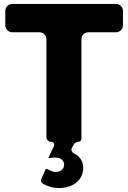

<svg xmlns="http://www.w3.org/2000/svg" viewBox="-20 -721 651 976"><path d="M378 0C387 0 394 -7 394 -17V-522C394 -541 410 -557 429 -557H570C589 -557 605 -573 605 -592V-666C605 -685 589 -701 570 -701H42C23 -701 7 -685 7 -666V-592C7 -573 23 -557 42 -557H181C200 -557 216 -541 216 -522V-24C216 -11 227 0 240 0C252 0 259 11 254 22L227 79C225 81 228 83 231 83C241 81 252 80 260 80C290 80 306 96 306 116C306 136 290 153 264 153C250 153 234 147 222 139C219 136 213 137 211 141L190 189C186 198 189 208 198 213C223 227 252 235 278 235C351 235 403 195 403 132C403 98 385 73 355 58C346 54 340 41 345 32L354 15C357 7 369 0 378 0Z"/></svg>

Font: Trueno
Style: RoundBd
Weight: 700
Designer: Julieta Ulanovsky, Jasper
Foundry: Julieta Ulanovsky, Cannot Into Space Fonts
Version: Version 3.001